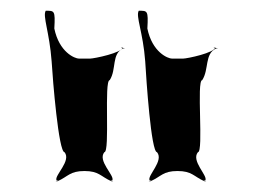

<svg xmlns="http://www.w3.org/2000/svg" viewBox="-20 -899 487 357"><path d="M250 -785C252 -751 261 -616 272 -616C285 -600 254 -573 258 -564C269 -564 249 -562 260 -562C280 -571 283 -581 310 -581C337 -581 340 -571 360 -562C371 -562 351 -564 362 -564C366 -573 335 -600 348 -616C359 -616 345 -750 356 -750C369 -770 360 -799 382 -809C393 -809 369 -811 380 -811C380 -801 328 -790 320 -790H300C292 -790 263 -802 254 -846C256 -880 254 -879 238 -879C232 -869 246 -839 250 -785ZM76 -785C78 -751 89 -616 100 -616C113 -600 81 -573 85 -564C96 -564 76 -562 87 -562C107 -571 110 -581 137 -581C164 -581 167 -571 187 -562C198 -562 178 -564 189 -564C193 -573 161 -600 174 -616C185 -616 173 -750 184 -750C197 -770 187 -799 209 -809C220 -809 197 -811 208 -811C208 -801 155 -790 147 -790H127C119 -790 90 -802 81 -846C83 -880 81 -879 65 -879C59 -869 72 -839 76 -785Z"/></svg>

Font: Hussar Przerywany
Style: Regular
Weight: 400
Foundry: Cannot Into Space Fonts
Version: Version 0.982